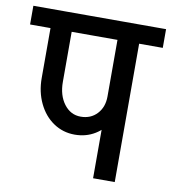

<svg xmlns="http://www.w3.org/2000/svg" viewBox="-99 -703 688 768"><g transform="rotate(10 244.5 -319.0)"><path d="M227 -159Q179 -159 140.5 -185Q102 -211 80 -257Q58 -303 58 -359H144Q144 -304 170.5 -269Q197 -234 238 -234ZM227 -159 238 -234Q279 -234 304.5 -261.5Q330 -289 330 -332H388Q388 -283 367 -243.5Q346 -204 309.5 -181.5Q273 -159 227 -159ZM58 -358V-628H144V-358ZM-25 -562V-638H339V-562ZM330 0V-626H418V0ZM234 -562V-638H514V-562Z"/></g></svg>

Font: Akshar Light
Style: Regular
Weight: 400
Version: Version 1.100